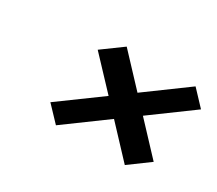

<svg xmlns="http://www.w3.org/2000/svg" viewBox="-77 -691 752 664"><g transform="rotate(30 299.0 -359.0)"><path d="M191.5 -180 354.5 -299.5 466.5 -180 547.5 -239.5 435.5 -359 598.5 -478.5 542.5 -538 379.5 -418.5 267.5 -538 186 -478.5 298.5 -359 135 -239.5Z"/></g></svg>

Font: League Gothic SemiExpanded Italic
Style: Regular
Weight: 400
Width: 6
Designer: The League of Moveable Type
Version: Version 1.600; ttfautohint (v1.8.3)